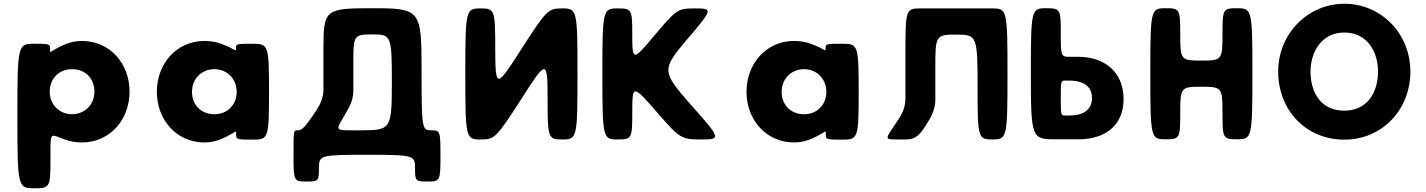

<svg xmlns="http://www.w3.org/2000/svg" viewBox="-20 -747 7627 1027"><path d="M673 -257C673 -407 568 -528 418 -528C383 -528 350 -520 321 -507C242 -471 248 -456 248 -484C248 -512 245 -513 160 -513C75 -513 73 -502 73 -127C73 249 75 260 161 260C247 260 250 256 250 106C250 -45 244 -32 323 -2C352 9 383 15 418 15C568 15 673 -107 673 -257ZM485 -257C485 -186 432 -136 365 -136C299 -136 246 -186 246 -257C246 -327 296 -377 365 -377C437 -377 485 -327 485 -257Z M819 -256C819 -106 924 15 1074 15C1109 15 1141 7 1170 -6C1249 -42 1243 -57 1243 -29C1243 -1 1246 0 1331 0C1416 0 1419 -7 1419 -257C1419 -506 1416 -513 1330 -513C1244 -513 1242 -512 1242 -489C1242 -465 1247 -481 1168 -511C1140 -522 1108 -528 1074 -528C924 -528 819 -406 819 -256ZM1007 -256C1007 -327 1060 -377 1127 -377C1193 -377 1246 -327 1246 -256C1246 -186 1196 -136 1127 -136C1055 -136 1007 -186 1007 -256Z M1870 -265V-414C1870 -559 1873 -563 1973 -563C2073 -563 2076 -556 2076 -306C2076 -57 2071 -50 1913 -50C1755 -50 1772 -39 1839 -158C1860 -194 1871 -231 1870 -265ZM2286 -50C2237 -50 2235 -59 2235 -376C2235 -694 2228 -703 1973 -703C1718 -703 1710 -697 1710 -484V-265C1709 -225 1695 -192 1673 -158C1600 -47 1590 -50 1570 -50C1550 -50 1550 -46 1550 87C1550 220 1552 224 1618 224C1684 224 1686 222 1686 152C1686 83 1693 81 1943 81C2193 81 2200 83 2200 152C2200 222 2202 224 2268 224C2334 224 2336 220 2336 87C2336 -46 2335 -50 2286 -50Z M2769 -218C2904 -430 2909 -430 2909 -218C2909 -7 2912 -1 2989 -1C3067 -1 3069 -11 3069 -352C3069 -692 3067 -702 2989 -702C2912 -702 2905 -696 2769 -485C2634 -273 2630 -273 2629 -485C2629 -696 2626 -702 2549 -702C2471 -702 2469 -692 2469 -352C2469 -11 2471 -1 2549 -1C2626 -1 2633 -7 2769 -218Z M3677 -185C3519 -365 3518 -374 3655 -536C3792 -697 3794 -702 3700 -702C3605 -702 3599 -698 3482 -559C3366 -420 3362 -420 3362 -559C3362 -698 3360 -702 3282 -702C3205 -702 3202 -692 3202 -352C3202 -11 3205 -1 3282 -1C3360 -1 3362 -5 3362 -150C3362 -294 3366 -294 3491 -150C3617 -5 3624 -1 3731 -1C3838 -1 3836 -6 3677 -185Z M3973 -256C3973 -106 4078 15 4228 15C4263 15 4295 7 4324 -6C4403 -42 4397 -57 4397 -29C4397 -1 4400 0 4485 0C4570 0 4573 -7 4573 -257C4573 -506 4570 -513 4484 -513C4398 -513 4396 -512 4396 -489C4396 -465 4401 -481 4322 -511C4294 -522 4262 -528 4228 -528C4078 -528 3973 -406 3973 -256ZM4161 -256C4161 -327 4214 -377 4281 -377C4347 -377 4400 -327 4400 -256C4400 -186 4350 -136 4281 -136C4209 -136 4161 -186 4161 -256Z M4983 -216V-389C4983 -557 4986 -562 5096 -562C5206 -562 5209 -554 5209 -281C5209 -9 5211 -1 5289 -1C5367 -1 5369 -11 5369 -352C5369 -692 5367 -702 5289 -702H5209H4983H4903C4825 -702 4823 -695 4823 -459V-216C4822 -175 4808 -142 4786 -109C4713 1 4705 -1 4783 -1C4861 -1 4885 10 4952 -109C4973 -145 4984 -182 4983 -216Z M5494 -353C5494 -12 5498 -2 5622 -2H5750C5887 -2 5990 -72 5990 -218C5990 -362 5887 -443 5750 -443H5702C5655 -443 5654 -447 5654 -573C5654 -699 5652 -703 5574 -703C5496 -703 5494 -693 5494 -353ZM5654 -222C5654 -313 5655 -316 5677 -316H5699C5762 -316 5821 -294 5821 -223C5821 -151 5762 -129 5699 -129H5677C5655 -129 5654 -132 5654 -222Z M6406 -283C6516 -283 6519 -279 6519 -143C6519 -6 6521 -2 6599 -2C6677 -2 6679 -12 6679 -353C6679 -693 6677 -703 6599 -703C6521 -703 6519 -699 6519 -563C6519 -427 6516 -423 6406 -423C6296 -423 6293 -427 6293 -563C6293 -699 6291 -703 6213 -703C6135 -703 6133 -693 6133 -353C6133 -12 6135 -2 6213 -2C6291 -2 6293 -6 6293 -143C6293 -279 6296 -283 6406 -283Z M6817 -364C6817 -159 6964 0 7171 0C7372 0 7524 -159 7524 -364C7524 -569 7366 -727 7171 -727C6978 -727 6817 -569 6817 -364ZM6990 -364C6990 -468 7048 -573 7171 -573C7295 -573 7351 -468 7351 -364C7351 -259 7298 -155 7171 -155C7040 -155 6990 -259 6990 -364Z"/></svg>

Font: Hussar Print
Style: Bold
Weight: 700
Foundry: Cannot Into Space Fonts
Version: Version 2.00